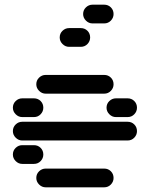

<svg xmlns="http://www.w3.org/2000/svg" viewBox="-20 -810 640 820"><path d="M135 -50Q135 -34 147 -22Q159 -10 175 -10H425Q442 -10 453.5 -22Q465 -34 465 -50Q465 -67 453.5 -78.5Q442 -90 425 -90H175Q159 -90 147 -78.5Q135 -67 135 -50ZM35 -150Q35 -134 47 -122Q59 -110 75 -110H125Q142 -110 153.5 -122Q165 -134 165 -150Q165 -167 153.5 -178.5Q142 -190 125 -190H75Q59 -190 47 -178.5Q35 -167 35 -150ZM35 -250Q35 -234 47 -222Q59 -210 75 -210H525Q542 -210 553.5 -222Q565 -234 565 -250Q565 -267 553.5 -278.5Q542 -290 525 -290H75Q59 -290 47 -278.5Q35 -267 35 -250ZM435 -350Q435 -334 447 -322Q459 -310 475 -310H525Q542 -310 553.5 -322Q565 -334 565 -350Q565 -367 553.5 -378.5Q542 -390 525 -390H475Q459 -390 447 -378.5Q435 -367 435 -350ZM35 -350Q35 -334 47 -322Q59 -310 75 -310H125Q142 -310 153.5 -322Q165 -334 165 -350Q165 -367 153.5 -378.5Q142 -390 125 -390H75Q59 -390 47 -378.5Q35 -367 35 -350ZM135 -450Q135 -434 147 -422Q159 -410 175 -410H425Q442 -410 453.5 -422Q465 -434 465 -450Q465 -467 453.5 -478.5Q442 -490 425 -490H175Q159 -490 147 -478.5Q135 -467 135 -450ZM235 -650Q235 -634 247 -622Q259 -610 275 -610H325Q342 -610 353.5 -622Q365 -634 365 -650Q365 -667 353.5 -678.5Q342 -690 325 -690H275Q259 -690 247 -678.5Q235 -667 235 -650ZM335 -750Q335 -734 347 -722Q359 -710 375 -710H425Q442 -710 453.5 -722Q465 -734 465 -750Q465 -767 453.5 -778.5Q442 -790 425 -790H375Q359 -790 347 -778.5Q335 -767 335 -750Z"/></svg>

Font: Matrix Sans Raster
Style: Regular
Weight: 400
Designer: Brad Neil
Version: Version 1.100